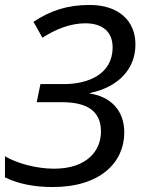

<svg xmlns="http://www.w3.org/2000/svg" viewBox="-21 -744 579 774"><path d="M192 10C384 10 480 -90 480 -210C480 -303 421 -355 341 -367V-369C454 -392 525 -464 525 -565C525 -661 456 -724 341 -724C249 -724 182 -701 114 -656L150 -592C205 -627 263 -650 323 -650C390 -650 433 -618 433 -553C433 -444 333 -405 237 -405H142L127 -332H229C329 -332 386 -297 386 -214C386 -135 328 -64 197 -64C124 -64 47 -86 -1 -114V-29C52 -3 116 10 192 10Z"/></svg>

Font: BC Sans
Style: Italic
Weight: 400
Italic angle: -12°
Designer: Monotype Design Team
Designer: Province of B.C.
Foundry: Monotype Imaging Inc.
Version: Version 2.000;GOOG;noto-source:20170915:90ef993387c0